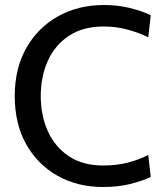

<svg xmlns="http://www.w3.org/2000/svg" viewBox="-20 -734 656 768"><path d="M392 14Q290 14 210 -31Q130 -76 84.5 -157.5Q39 -239 39 -350Q39 -461 85.5 -542.5Q132 -624 212.5 -669Q293 -714 396 -714Q449 -714 497.5 -702.5Q546 -691 583 -673L573 -585Q536 -603 490.5 -615.5Q445 -628 395 -628Q312 -628 256 -591Q200 -554 171.5 -491Q143 -428 143 -350Q143 -272 171.5 -209Q200 -146 255.5 -109Q311 -72 393 -72Q445 -72 489 -83Q533 -94 573 -114L583 -26Q546 -9 498.5 2.5Q451 14 392 14Z"/></svg>

Font: Cabin VF Beta
Style: Regular
Weight: 400
Designer: Pablo Impallari
Foundry: Pablo Impallari. http://www.impallari.com Igino Marini. http://www.ikern.com
Version: Version 2.200